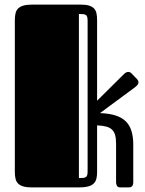

<svg xmlns="http://www.w3.org/2000/svg" viewBox="-20 -820 634 840"><path d="M44.9 -731.9Q44.9 -748.5 47.9 -761.5Q50.8 -774.4 59.1 -782.7Q67.4 -791 82 -795.4Q96.7 -799.8 120.1 -799.8H334Q356.4 -799.8 370.1 -795.4Q383.8 -791 391.6 -782.7Q399.4 -774.4 402.1 -761.5Q404.8 -748.5 404.8 -731.9V-379.4L522 -495.6Q527.3 -501 532.2 -503.2Q537.1 -505.4 541 -505.4Q549.8 -505.4 556.2 -498L580.6 -472.7Q585.9 -466.3 585.9 -460.4Q585.9 -455.1 582.3 -449.7Q578.6 -444.3 570.3 -438L417.5 -325.2Q458 -323.7 485.8 -314.7Q513.7 -305.7 530.8 -288.6Q547.9 -271.5 555.4 -246.1Q563 -220.7 563 -187V-22.9Q563 -14.6 560.8 -10Q558.6 -5.4 555.4 -3.2Q552.2 -1 547.9 -0.5Q543.5 0 539.1 0H507.8Q495.1 0 491.5 -7.3Q487.8 -14.6 487.8 -22.9V-191.9Q487.8 -214.4 483.6 -229.2Q479.5 -244.1 469.7 -253.2Q460 -262.2 444.1 -266.4Q428.2 -270.5 404.8 -271.5V-66.9Q404.8 -50.3 401.6 -37.8Q398.4 -25.4 389.6 -16.8Q380.9 -8.3 365.2 -4.2Q349.6 0 325.2 0H120.1Q96.7 0 82 -4.4Q67.4 -8.8 59.1 -17.1Q50.8 -25.4 47.9 -38.1Q44.9 -50.8 44.9 -67.9ZM363.3 -727.5Q363.3 -738.3 361.8 -744.6Q360.4 -751 356 -754.2Q351.6 -757.3 344.2 -758.1Q336.9 -758.8 325.2 -758.8V-41Q336.9 -41 344.2 -41.7Q351.6 -42.5 356 -45.7Q360.4 -48.8 361.8 -54.9Q363.3 -61 363.3 -72.3Z"/></svg>

Font: Fascinate Inline
Style: Regular
Weight: 900
Designer: Astigmatic (AOETI)
Foundry: Astigmatic (AOETI)
Version: Version 1.000